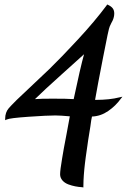

<svg xmlns="http://www.w3.org/2000/svg" viewBox="-20 -743 562 850"><path d="M134.8 -304.2C161.6 -330.6 200.7 -366.7 252.4 -413.1C303.7 -459 336.9 -488.8 352.1 -502.9C341.3 -464.4 326.2 -398.4 306.2 -304.2C285.6 -305.7 254.4 -306.2 212.9 -306.2C178.2 -306.2 151.9 -305.7 134.8 -304.2ZM9.8 -213.9C18.6 -218.3 50.8 -222.2 106.4 -226.1C162.1 -230 201.7 -231.9 225.1 -231.9C239.7 -231.9 261.2 -230.5 289.1 -228C288.1 -221.7 283.2 -195.3 274.4 -148.4C265.1 -101.1 258.8 -65.4 254.9 -41C249 -6.3 246.1 16.6 246.1 28.8C246.1 48.8 260.7 64.9 282.2 73.2C303.2 81.1 323.2 84.5 344.2 85.9L349.1 86.9V82C349.1 65.9 350.1 45.9 351.1 32.2C351.6 20 355 -9.3 356 -19C356.4 -24.4 357.9 -33.7 359.4 -45.9C360.8 -58.1 362.3 -65.9 362.8 -69.8C363.3 -73.7 364.3 -82.5 366.7 -96.7C368.7 -110.4 369.6 -118.7 370.1 -121.1L379.9 -182.1C382.8 -205.1 385.3 -220.2 387.2 -227.1C413.1 -228 437 -236.3 459 -251.5C481 -266.6 500 -285.2 515.1 -306.2L522 -314.9L508.8 -312C480.5 -304.7 445.3 -300.8 402.8 -300.8H400.9C407.7 -339.8 419.4 -402.8 436.5 -489.7C453.1 -576.2 462.9 -621.6 465.8 -626C468.3 -633.3 477.1 -648.4 479 -652.8C483.4 -663.1 485.8 -672.9 485.8 -683.1C485.8 -701.2 478 -711.9 459 -721.2L454.1 -723.1L452.1 -719.2C416.5 -671.4 374 -621.1 324.7 -567.9C275.4 -514.6 233.4 -471.2 198.7 -437.5C163.6 -403.8 115.2 -357.9 54.2 -300.8C36.1 -282.7 24.4 -270.5 19 -264.2C8.3 -252 2.9 -236.3 2.9 -217.8V-210.9Z"/></svg>

Font: Dancing Script
Style: Regular
Weight: 800
Designer: Pablo Impallari
Foundry: Pablo Impallari
Version: Version 2.001